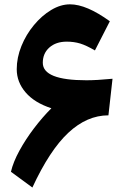

<svg xmlns="http://www.w3.org/2000/svg" viewBox="-20 -839 571 874"><path d="M29.8 -57.1Q40 -101.1 68.1 -152.6Q96.2 -204.1 134.5 -254.6Q172.9 -305.2 213.9 -346.2Q137.2 -371.1 96.7 -418.2Q56.2 -465.3 56.2 -523.9Q56.2 -576.7 77.4 -629.2Q98.6 -681.6 134.3 -724.6Q169.9 -767.6 212.9 -793.5Q255.9 -819.3 298.8 -819.3Q373.5 -819.3 480 -742.2L412.1 -609.4Q373 -632.3 345 -640.9Q316.9 -649.4 283.7 -649.4Q234.9 -649.4 204.8 -622.8Q174.8 -596.2 174.8 -553.2Q174.8 -473.6 373.5 -473.6Q396.5 -473.6 426.3 -475.3Q456.1 -477.1 492.2 -480.5L473.6 -314Q376 -314 291 -234.6Q206.1 -155.3 127.4 14.6Z"/></svg>

Font: Pinar-DS4-FD ExtraBold
Style: Regular
Weight: 800
Designer: Amin Abedi
Version: Version 3.000